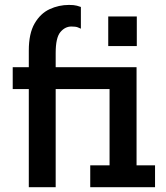

<svg xmlns="http://www.w3.org/2000/svg" viewBox="-20 -780 690 800"><path d="M100 0V-409H33V-500H100V-569.5Q100 -640.5 124.2 -682.2Q148.5 -724 186.8 -741.8Q225 -759.5 267.5 -759.5Q288.5 -759.5 300.5 -756.2Q312.5 -753 317 -751V-660.5Q312.5 -663 303.8 -666.2Q295 -669.5 277.5 -669.5Q251 -669.5 231.5 -646.2Q212 -623 212 -559V-500H549V-91H626V0H356V-91H436.5V-409H212V0ZM431 -711.5H550V-588H431Z"/></svg>

Font: Trispace Condensed Medium
Style: Regular
Weight: 500
Width: 3
Designer: Tyler Finck
Foundry: Etcetera Type Company
Version: Version 1.210; ttfautohint (v1.8.3)